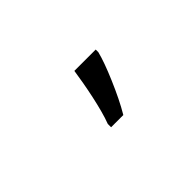

<svg xmlns="http://www.w3.org/2000/svg" viewBox="-19 -996 581 581"><g transform="rotate(-45 271.0 -705.5)"><path d="M289.1 -606C305.7 -633.8 321.8 -667 337.9 -704.6C354 -742.2 364.7 -772 370.1 -793.9V-805.2H278.8C271 -752 254.9 -667 236.8 -620.1V-606Z"/></g></svg>

Font: Avrile Sans
Style: Regular
Weight: 400
Designer: Monotype Design Team, Google (font), Stefan Peev (BGR Cyrillic), Cristiano Sobral (main changes)
Foundry: The Avrile Sans Project Authors
Version: Version 3.110